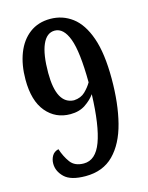

<svg xmlns="http://www.w3.org/2000/svg" viewBox="-112 -794 675 876"><g transform="rotate(-15 225.5 -356.5)"><path d="M183 11Q113 11 83.5 -17.5Q54 -46 54 -82Q54 -102 63.5 -118.5Q73 -135 94 -140Q106 -103 126.5 -75Q147 -47 190 -47Q246 -47 273.5 -121Q301 -195 306 -343Q289 -319 260 -299.5Q231 -280 189 -280Q119 -280 75 -332.5Q31 -385 31 -485Q31 -555 52 -609Q73 -663 113.5 -693.5Q154 -724 211 -724Q269 -724 314.5 -690Q360 -656 386 -582Q412 -508 412 -388Q412 -271 389 -181Q366 -91 315.5 -40Q265 11 183 11ZM221 -337Q254 -339 274 -358.5Q294 -378 306 -399Q305 -544 282 -605.5Q259 -667 217 -667Q179 -667 159 -621Q139 -575 139 -488Q139 -340 221 -337Z"/></g></svg>

Font: Noto Serif Thai ExtraCondensed SemiBold
Style: Regular
Weight: 600
Width: 2
Designer: Monotype Design Team
Foundry: Monotype Imaging Inc.
Version: Version 2.001; ttfautohint (v1.8.4.7-5d5b)